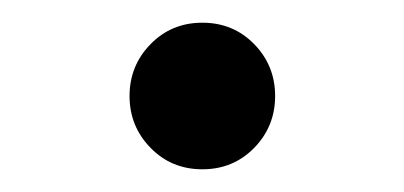

<svg xmlns="http://www.w3.org/2000/svg" viewBox="-20 -439 358 170"><path d="M159.2 -418.9Q186.5 -418.9 205.1 -399.9Q223.6 -380.9 223.6 -354Q223.6 -327.1 205.1 -308.1Q186.5 -289.1 159.2 -289.1Q131.8 -289.1 113.3 -308.1Q94.7 -327.1 94.7 -354Q94.7 -380.9 113.3 -399.9Q131.8 -418.9 159.2 -418.9Z"/></svg>

Font: Bpmf Zihi Box R
Style: R
Weight: 400
Foundry: But Ko
Version: Version 1.320